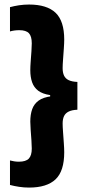

<svg xmlns="http://www.w3.org/2000/svg" viewBox="-20 -698 388 846"><path d="M24 -666.5Q42.5 -671.5 64 -674.8Q85.5 -678 108 -678Q186.5 -678 224.8 -641.8Q263 -605.5 263 -523.5Q263 -508 261.2 -483.5Q259.5 -459 257.8 -435.5Q256 -412 256 -397.5Q256 -378 262.2 -364.8Q268.5 -351.5 282.8 -344.8Q297 -338 321 -337V-214.5Q297 -213.5 282.8 -206.5Q268.5 -199.5 262.2 -186.5Q256 -173.5 256 -154Q256 -140 257.8 -116Q259.5 -92 261.2 -67.8Q263 -43.5 263 -27Q263 56 224.8 92.2Q186.5 128.5 108 128.5Q85.5 128.5 64.2 125.2Q43 122 24 117V9Q32.5 11 42.2 12.8Q52 14.5 63 14.5Q94 14.5 107 0.8Q120 -13 120 -43.5Q120 -57 118.5 -79.2Q117 -101.5 115.2 -124.5Q113.5 -147.5 113.5 -162Q113.5 -193.5 121.8 -216.8Q130 -240 150.2 -254.8Q170.5 -269.5 207 -274L201 -270V-279Q167.5 -284 148.5 -298.2Q129.5 -312.5 121.5 -335.5Q113.5 -358.5 113.5 -389Q113.5 -404 115.2 -426.8Q117 -449.5 118.5 -472Q120 -494.5 120 -507Q120 -538 107.5 -551.5Q95 -565 65 -565Q53 -565 42.8 -563.5Q32.5 -562 24 -559.5Z"/></svg>

Font: Anek Gujarati
Style: Bold
Weight: 700
Version: Version 1.003